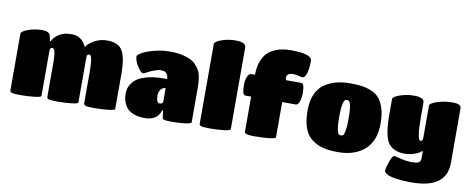

<svg xmlns="http://www.w3.org/2000/svg" viewBox="-75 -1134 4040 1643"><g transform="rotate(10 1945.0 -312.5)"><path d="M946 -330V-24Q946 -13 889.5 -6.5Q833 0 772.5 0Q712 0 694 -5.5Q676 -11 676 -24V-301Q676 -444 647 -444Q640 -444 633 -438Q626 -432 626 -417V-24Q626 -13 569.5 -6.5Q513 0 452 0Q391 0 373.5 -5.5Q356 -11 356 -24V-301Q356 -412 342 -434Q335 -444 324 -444Q305 -444 305 -417V-24Q305 -13 248 -6.5Q191 0 130.5 0Q70 0 52.5 -5.5Q35 -11 35 -24V-517Q35 -538 92.5 -559Q150 -580 214 -580Q278 -580 286 -543L295 -499H302Q331 -556 398 -580Q426 -589 470 -589Q558 -589 598 -499Q611 -529 663 -559Q715 -589 778 -589Q877 -589 911.5 -527.5Q946 -466 946 -330Z M1206 9Q1115 9 1063 -34Q1042 -52 1026.5 -87Q1011 -122 1011 -169Q1011 -216 1033.5 -251Q1056 -286 1088 -305Q1120 -324 1163 -336Q1228 -353 1306 -353H1339Q1339 -394 1311 -411Q1299 -418 1274.5 -418Q1250 -418 1215.5 -405Q1181 -392 1158 -378.5Q1135 -365 1127 -365Q1109 -365 1078 -412.5Q1047 -460 1047 -499Q1047 -512 1084 -533Q1121 -554 1188.5 -571.5Q1256 -589 1320 -589Q1384 -589 1430.5 -578.5Q1477 -568 1506.5 -553Q1536 -538 1556.5 -513Q1577 -488 1587.5 -468Q1598 -448 1603 -416Q1610 -379 1610 -325V-24Q1610 -13 1556.5 -6.5Q1503 0 1450.5 0Q1398 0 1382.5 -3Q1367 -6 1364 -10Q1361 -14 1359 -24L1351 -81H1343Q1318 9 1206 9ZM1340 -157V-274Q1314 -274 1298 -252Q1282 -230 1282 -202Q1282 -136 1312 -136Q1325 -136 1332.5 -142.5Q1340 -149 1340 -157Z M1950 -734V-24Q1950 -13 1893 -6.5Q1836 0 1775.5 0Q1715 0 1697.5 -5.5Q1680 -11 1680 -24V-716Q1680 -738 1736.5 -759Q1793 -780 1858 -780Q1950 -780 1950 -734Z M2343 -330V-24Q2343 -13 2288 -6.5Q2233 0 2153 0Q2073 0 2073 -24V-330H2022Q1995 -330 1995 -421Q1995 -457 2007.5 -488.5Q2020 -520 2040 -520H2073Q2073 -587 2092.5 -637Q2112 -687 2139.5 -713.5Q2167 -740 2206 -756Q2264 -780 2338 -780Q2524 -780 2524 -719Q2524 -653 2511 -611Q2498 -569 2476 -569Q2467 -569 2442.5 -575.5Q2418 -582 2396 -582Q2338 -582 2338 -542Q2338 -532 2343 -520H2476Q2503 -520 2503 -432Q2503 -393 2491.5 -361.5Q2480 -330 2461 -330Z M2887 9Q2812 9 2758 -4Q2704 -17 2660 -50Q2569 -116 2569 -296Q2569 -456 2662 -525Q2749 -589 2887 -589Q2946 -589 2988 -583.5Q3030 -578 3073.5 -560Q3117 -542 3143.5 -511Q3170 -480 3187 -425.5Q3204 -371 3204 -296Q3204 -144 3118 -67.5Q3032 9 2887 9ZM2909 -431Q2900 -444 2887.5 -444Q2875 -444 2867 -436.5Q2859 -429 2852 -392.5Q2845 -356 2845 -289Q2845 -222 2852 -186Q2859 -150 2866.5 -143Q2874 -136 2886.5 -136Q2899 -136 2906.5 -143Q2914 -150 2920.5 -186Q2927 -222 2927 -276.5Q2927 -331 2924.5 -360.5Q2922 -390 2918.5 -406Q2915 -422 2909 -431Z M3601 -65V-124H3593Q3588 -119 3578 -111Q3568 -103 3531 -90Q3494 -77 3448.5 -77Q3403 -77 3368.5 -91.5Q3334 -106 3314 -130.5Q3294 -155 3283 -196Q3264 -261 3264 -380V-518Q3264 -539 3323 -559.5Q3382 -580 3447 -580Q3534 -580 3534 -535V-409Q3534 -209 3566 -209Q3585 -209 3585 -236V-518Q3585 -539 3648 -559.5Q3711 -580 3783 -580Q3855 -580 3855 -541V-68Q3855 155 3553 155Q3394 155 3337 124Q3312 110 3312 95Q3312 71 3332 14.5Q3352 -42 3369 -42Q3373 -42 3397 -36Q3471 -16 3520.5 -16Q3570 -16 3585.5 -27Q3601 -38 3601 -65Z"/></g></svg>

Font: Titan One
Style: Regular
Weight: 400
Designer: Rodrigo Fuenzalida
Foundry: Rodrigo Fuenzalida
Version: Version 1.001